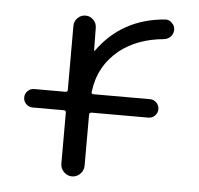

<svg xmlns="http://www.w3.org/2000/svg" viewBox="-44 -597 639 618"><g transform="rotate(5 276.0 -287.5)"><path d="M172.9 -505.9Q172.9 -520.5 183.6 -531.2Q194.3 -542 209 -542Q223.6 -542 234.4 -531.2Q245.1 -520.5 245.1 -505.9L246.1 -432.6Q246.1 -431.6 247.1 -431.6Q248 -431.6 249 -432.6Q327.1 -541 465.8 -551.8Q466.8 -551.8 467.8 -551.8Q479.5 -551.8 487.3 -543Q497.1 -534.2 497.1 -521.5Q497.1 -507.8 487.8 -498.5Q478.5 -489.3 465.8 -488.3Q380.9 -480.5 324.2 -435.5Q259.8 -382.8 250 -298.8Q249 -292 255.9 -292H439.5Q451.2 -292 460 -283.2Q468.8 -274.4 468.8 -262.2Q468.8 -250 460 -241.2Q451.2 -232.4 439.5 -232.4H255.9Q248 -232.4 248 -224.6V-60.5Q248 -44.9 236.8 -33.7Q225.6 -22.5 210.4 -22.5Q195.3 -22.5 184.1 -33.7Q172.9 -44.9 172.9 -60.5V-224.6Q172.9 -232.4 166 -232.4H64.5Q52.7 -232.4 43.9 -241.2Q35.2 -250 35.2 -262.2Q35.2 -274.4 43.9 -283.2Q52.7 -292 64.5 -292H166Q172.9 -292 172.9 -298.8Z"/></g></svg>

Font: Gen Jyuu Gothic Normal
Style: Regular
Weight: 300
Designer: [Source Han Sans]
Ryoko NISHIZUKA  (kana & ideographs); Paul D. Hunt (Latin, Greek & Cyrillic); Wenlong ZHANG  (bopomofo
Version: Version 1.002.20150607